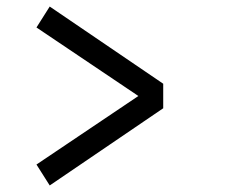

<svg xmlns="http://www.w3.org/2000/svg" viewBox="-20 -556 690 587"><path d="M132 11 91.5 -53 436.5 -285V-240L91.5 -472L132 -536L479 -300V-225Z"/></svg>

Font: Trispace Thin
Style: Regular
Weight: 400
Version: Version 1.210